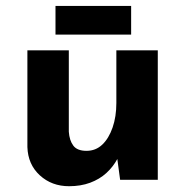

<svg xmlns="http://www.w3.org/2000/svg" viewBox="-20 -606 624 647"><path d="M212.9 21.5Q154.3 21.5 114.3 -15.1Q74.2 -51.8 72.3 -110.4V-436.5H211.9V-162.1Q213.9 -132.8 227.1 -115.2Q240.2 -97.7 271.5 -97.7Q302.7 -97.7 324.7 -118.7Q346.7 -139.6 359.4 -176.3Q372.1 -212.9 372.1 -258.8V-436.5H511.7V0H384.8L374 -80.1L376 -71.3Q361.3 -43.9 338.4 -22.9Q315.4 -2 283.7 9.8Q252 21.5 212.9 21.5ZM167 -585.9H421.9V-489.3H167Z"/></svg>

Font: Josefin Sans CFJ
Style: Bold
Weight: 700
Designer: Santiago Orozco
Foundry: Typemade
Version: Version 2.001